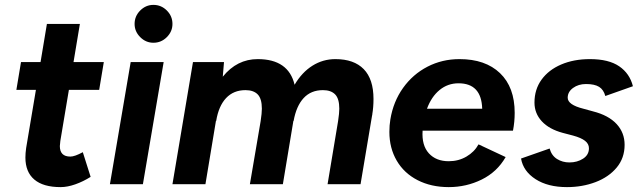

<svg xmlns="http://www.w3.org/2000/svg" viewBox="-20 -754 2627 786"><path d="M84 -109Q84 -127 87 -148L127 -386H47L66 -500H146L172 -656H307L281 -500H405L386 -386H262L227 -177Q225 -161 225 -156Q225 -113 268 -113Q286 -113 319 -131L351 -30Q321 -11 288.5 0.5Q256 12 228 12Q157 12 120.5 -19Q84 -50 84 -109Z M515 -500H650L565 0H430ZM531 -656Q531 -688 554 -711Q577 -734 608 -734Q640 -734 663 -711Q686 -688 686 -656Q686 -625 663 -602Q640 -579 608 -579Q577 -579 554 -602Q531 -625 531 -656Z M770 -500H897L892 -440Q950 -512 1035 -512Q1161 -512 1186 -407Q1216 -458 1259 -485Q1302 -512 1353 -512Q1429 -512 1469 -471Q1509 -430 1509 -349Q1509 -315 1504 -286V-283Q1503 -282 1503 -280L1456 0H1321L1364 -258Q1369 -291 1369 -309Q1369 -350 1352 -367.5Q1335 -385 1302 -385Q1253 -385 1223 -352.5Q1193 -320 1182 -259H1181L1138 0H1003L1047 -258Q1052 -291 1052 -309Q1052 -350 1035 -367.5Q1018 -385 985 -385Q936 -385 905.5 -352.5Q875 -320 865 -259H864L821 0H686Z M1574 -214Q1574 -241 1578 -265Q1590 -338 1630 -394Q1670 -450 1730 -481Q1790 -512 1861 -512Q1967 -512 2027 -454.5Q2087 -397 2087 -292Q2087 -255 2080 -219H1710Q1706 -159 1735.5 -126.5Q1765 -94 1817 -94Q1857 -94 1889.5 -113Q1922 -132 1939 -163L2050 -111Q2015 -50 1952 -19Q1889 12 1817 12Q1745 12 1689.5 -16.5Q1634 -45 1604 -96.5Q1574 -148 1574 -214ZM1954 -309Q1951 -413 1857 -413Q1813 -413 1779.5 -385.5Q1746 -358 1728 -309Z M2113 -105 2230 -146Q2238 -117 2260.5 -103Q2283 -89 2311 -89Q2343 -89 2367 -104.5Q2391 -120 2391 -147Q2391 -165 2375 -177.5Q2359 -190 2326 -199L2284 -210Q2228 -225 2198 -257.5Q2168 -290 2168 -334Q2168 -388 2197 -428Q2226 -468 2277.5 -490Q2329 -512 2395 -512Q2472 -512 2515 -482.5Q2558 -453 2571 -401L2458 -361Q2451 -387 2432.5 -398.5Q2414 -410 2379 -410Q2348 -410 2326 -394Q2304 -378 2304 -354Q2304 -325 2368 -309L2408 -298Q2471 -282 2504 -246.5Q2537 -211 2537 -161Q2537 -107 2504.5 -68Q2472 -29 2418 -8.5Q2364 12 2301 12Q2223 12 2172.5 -20.5Q2122 -53 2113 -105Z"/></svg>

Font: Oak Sans
Style: Bold Italic
Weight: 700
Italic angle: -9.5°
Foundry: Erik Kennedy, Walven
Version: Version 1.000